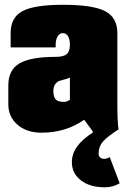

<svg xmlns="http://www.w3.org/2000/svg" viewBox="-20 -550 530 810"><path d="M274.9 -128.9V-223.1Q269 -219.2 255.4 -215.8Q241.7 -212.4 231.7 -209.2Q221.7 -206.1 213.4 -195.3Q205.1 -184.6 205.1 -166Q205.1 -142.1 214.6 -131.1Q224.1 -120.1 250 -120.1Q261.7 -120.1 274.9 -128.9ZM24.9 -350.1V-410.2Q24.9 -476.1 74.5 -502.9Q124 -529.8 245.1 -529.8Q372.1 -529.8 423.6 -502.9Q475.1 -476.1 475.1 -410.2V-109.9Q475.1 -37.1 480 -3.9Q433.6 25.4 414.8 46.9Q396 68.4 396 99.1Q396 107.4 402.1 113.8Q408.2 120.1 419.9 120.1Q431.2 120.1 442.9 112.8L484.9 223.1Q456.5 240.2 421.9 240.2Q359.4 240.2 321.3 210.9Q283.2 181.6 283.2 133.8Q283.2 64.9 371.1 9.8V3.9L335 -44.9Q258.3 9.8 154.8 9.8Q92.8 9.8 54 -23.7Q15.1 -57.1 15.1 -109.9V-189.9Q15.1 -254.9 62 -282.5Q108.9 -310.1 214.8 -310.1Q247.6 -310.1 261.2 -321.5Q274.9 -333 274.9 -360.8Q274.9 -383.3 267.3 -396.7Q259.8 -410.2 245.1 -410.2Q231 -410.2 222.9 -396.2Q214.8 -382.3 214.8 -359.9V-350.1Z"/></svg>

Font: Mikodacs
Style: Regular
Weight: 400
Designer: gluk (gluksza@wp.pl)
Foundry: gluk (gluksza@wp.pl)
Version: Version 0.28